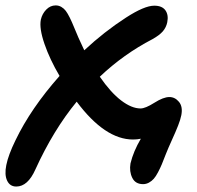

<svg xmlns="http://www.w3.org/2000/svg" viewBox="-54 -515 723 706"><path d="M5.9 170.9Q-17.6 170.9 -27.8 149.2Q-38.1 127.4 -30.8 91.8Q-23.4 54.7 2.9 1Q59.1 -116.2 165 -235.8Q129.4 -295.9 109.6 -353.3Q89.8 -410.6 96.2 -442.9Q101.1 -464.4 116 -479.7Q130.9 -495.1 150.9 -495.1Q162.1 -495.1 171.6 -489.5Q181.2 -483.9 188 -474.9Q194.8 -465.8 202.9 -449.5Q210.9 -433.1 217.3 -417.2Q223.6 -401.4 234.6 -376.2Q245.6 -351.1 255.9 -330.1Q329.1 -398.4 409.2 -450.2Q477.1 -494.1 513.2 -494.1Q542 -494.1 554.2 -477.1Q566.4 -460 561 -433.1Q557.1 -414.1 544.7 -399.7Q532.2 -385.3 506.8 -371.1Q400.4 -315.9 313 -232.9Q353 -174.8 391.6 -145.5Q430.2 -116.2 462.9 -116.2Q480.5 -116.2 513.7 -137.2Q546.9 -158.2 568.8 -158.2Q589.4 -158.2 604 -140.6Q618.7 -123 612.8 -91.8Q609.4 -74.7 600.8 -53Q592.3 -31.2 578.1 -0.2Q564 30.8 555.2 53.2Q546.9 75.2 541 89.1Q535.2 103 527.1 118.4Q519 133.8 511.5 142.3Q503.9 150.9 493.7 156.5Q483.4 162.1 472.2 162.1Q443.8 162.1 432.4 138.9Q420.9 115.7 425.8 85.9Q436.5 41.5 463.9 -4.9Q450.7 -2 435.1 -2Q332 -2 228 -141.1Q142.1 -36.6 76.2 107.9Q48.3 170.9 5.9 170.9Z"/></svg>

Font: Shantell Sans Irregular
Style: Italic
Weight: 600
Italic angle: -11.31°
Designer: Stephen Nixon, Anya Danilova, Shantell Martin
Foundry: Arrow Type
Version: Version 1.006;[9816181b4]